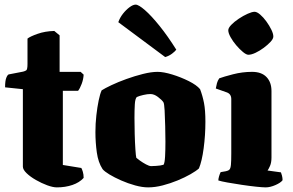

<svg xmlns="http://www.w3.org/2000/svg" viewBox="-20 -811 1270 831"><path d="M226 0Q209 0 184.5 -9Q160 -18 135.5 -32Q111 -46 95 -61.5Q79 -77 79 -90V-425L2 -433Q2 -462 7.5 -475Q13 -488 18 -489L80 -501Q88 -503 93.5 -506.5Q99 -510 99 -534V-644Q110 -653 142.5 -664.5Q175 -676 215 -677L238 -658V-500H329L342 -488Q341 -468 333.5 -448Q326 -428 318 -418H252V-97L332 -84Q335 -79 338.5 -67.5Q342 -56 342 -41Q324 -21 293.5 -10.5Q263 0 226 0Z M621 0Q596 0 565 -8.5Q534 -17 504.5 -30Q475 -43 453.5 -56Q432 -69 424 -79Q405 -108 399 -151.5Q393 -195 393 -239Q393 -276 397 -311.5Q401 -347 407 -376Q413 -405 420 -420Q434 -429 462.5 -442.5Q491 -456 527 -469Q563 -482 599 -491Q635 -500 662 -500Q688 -500 725.5 -488.5Q763 -477 797 -460Q831 -443 846 -425Q857 -396 863 -365Q869 -334 869 -284Q869 -226 861.5 -169.5Q854 -113 841 -82Q829 -71 804.5 -57Q780 -43 748.5 -30Q717 -17 684 -8.5Q651 0 621 0ZM634 -92Q637 -92 656 -93Q675 -94 688 -98Q693 -106 694.5 -134Q696 -162 696 -198Q696 -228 695 -265.5Q694 -303 692.5 -333Q691 -363 687 -369Q680 -379 663.5 -391.5Q647 -404 631 -404Q618 -404 600.5 -400Q583 -396 572 -391Q565 -384 563.5 -359.5Q562 -335 562 -301Q562 -270 563 -232Q564 -194 566 -164.5Q568 -135 570 -128Q573 -125 585.5 -116Q598 -107 612 -99.5Q626 -92 634 -92ZM695 -564 492 -715Q499 -735 512.5 -752Q526 -769 541 -780Q556 -791 567 -791Q580 -791 607.5 -767Q635 -743 670.5 -699Q706 -655 743 -596Q738 -589 725 -579Q712 -569 695 -564Z M1130 0Q1117 0 1088.5 -3Q1060 -6 1026.5 -11Q993 -16 965 -21Q937 -26 925 -30Q925 -37 928 -47.5Q931 -58 935 -66L958 -70Q968 -72 973 -77Q978 -82 979.5 -98Q981 -114 981 -147V-382Q981 -404 962 -411L914 -428Q916 -440 919 -451Q922 -462 929 -472Q948 -479 988.5 -489.5Q1029 -500 1071 -500Q1112 -500 1133.5 -477.5Q1155 -455 1155 -417V-129Q1155 -107 1148.5 -92.5Q1142 -78 1138 -73L1196 -65Q1198 -60 1200.5 -50.5Q1203 -41 1203 -31Q1195 -20 1172 -10Q1149 0 1130 0ZM1055 -574Q1046 -574 1031.5 -586Q1017 -598 1002.5 -615Q988 -632 978 -650Q968 -668 968 -680Q968 -690 981 -703.5Q994 -717 1013.5 -730Q1033 -743 1052 -751.5Q1071 -760 1082 -760Q1092 -760 1106 -748Q1120 -736 1133 -718Q1146 -700 1154.5 -682.5Q1163 -665 1163 -653Q1163 -643 1151 -630Q1139 -617 1121.5 -604Q1104 -591 1086 -582.5Q1068 -574 1055 -574Z"/></svg>

Font: Texturina Black
Style: Regular
Weight: 900
Designer: Guillermo Torres Carreño
Foundry: Omnibus-Type
Version: Version 1.002; ttfautohint (v1.8.3)